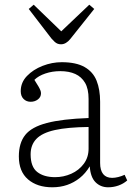

<svg xmlns="http://www.w3.org/2000/svg" viewBox="-20 -781 560 815"><path d="M202 14Q138 14 99 -19.5Q60 -53 60 -117Q60 -174 87 -208Q114 -242 179 -259Q244 -276 356 -280V-361Q356 -404 341 -429.5Q326 -455 299.5 -467Q273 -479 236 -479Q202 -479 172.5 -469Q143 -459 126 -442Q137 -425 143 -414.5Q149 -404 151.5 -397.5Q154 -391 154 -385Q154 -369 141 -359Q128 -349 110 -349Q92 -349 80 -361Q68 -373 68 -394Q68 -431 94.5 -458.5Q121 -486 161 -501.5Q201 -517 242 -517Q303 -517 339 -496.5Q375 -476 390 -438.5Q405 -401 405 -349V-89Q405 -58 418 -42Q431 -26 456 -26Q468 -26 482 -29.5Q496 -33 509 -39L520 -15Q504 -1 483 6.5Q462 14 439 14Q407 14 385.5 -7.5Q364 -29 361 -75Q343 -45 318.5 -25.5Q294 -6 265 4Q236 14 202 14ZM214 -29Q250 -29 282.5 -43.5Q315 -58 335.5 -85.5Q356 -113 356 -150V-242Q267 -241 213 -229Q159 -217 134.5 -191.5Q110 -166 110 -126Q110 -73 138 -51Q166 -29 214 -29ZM239 -593Q231 -593 224.5 -595.5Q218 -598 212 -603.5Q206 -609 198 -618L102 -743L123 -761L240 -648L359 -761L380 -743L278 -615Q270 -605 260 -599Q250 -593 239 -593Z"/></svg>

Font: Literata ExtraLight
Style: Regular
Weight: 250
Designer: Latin by Veronika Burian and Jose Scaglione. Greek by Irene Vlachou. Cyrillic by Vera Evstafieva.
Foundry: TypeTogether
Version: Version 3.103;gftools[0.9.29]